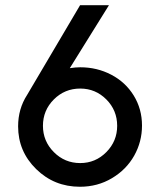

<svg xmlns="http://www.w3.org/2000/svg" viewBox="-20 -710 616 740"><path d="M288.1 9.8Q189 9.8 119.4 -58.3Q49.8 -126.5 49.8 -223.1Q49.8 -290.5 84.5 -344.2L288.6 -689.9H399.9L249 -447.3Q272 -450.7 289.1 -450.7Q354 -450.7 408.7 -422.1Q463.4 -393.6 495.4 -341.8Q527.3 -290 527.3 -226.1Q527.3 -163.6 497.1 -109.9Q466.8 -56.2 411.4 -23.2Q356 9.8 288.1 9.8ZM289.1 -81.5Q348.1 -81.5 389.9 -123.8Q431.6 -166 431.6 -225.1Q431.6 -284.7 389.9 -326.7Q348.1 -368.7 289.1 -368.7Q229.5 -368.7 187.5 -326.7Q145.5 -284.7 145.5 -225.1Q145.5 -166 187.5 -123.8Q229.5 -81.5 289.1 -81.5Z"/></svg>

Font: HK Grotesk Medium
Style: Regular
Weight: 500
Designer: Alfredo Marco Pradil and Stefan Peev
Foundry: Hanken Design Co.
Version: Version 1.045;PS 001.045;hotconv 1.0.88;makeotf.lib2.5.64775